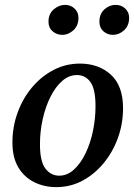

<svg xmlns="http://www.w3.org/2000/svg" viewBox="-20 -754 551 788"><path d="M211 14Q161 14 120 -6.5Q79 -27 55 -67.5Q31 -108 31 -169Q31 -234 52.5 -292.5Q74 -351 112 -396Q150 -441 200 -467Q250 -493 308 -493Q385 -493 435 -447.5Q485 -402 485 -310Q485 -246 464 -188Q443 -130 405.5 -84.5Q368 -39 318.5 -12.5Q269 14 211 14ZM223 -33Q256 -33 283.5 -58Q311 -83 331 -124.5Q351 -166 361.5 -216.5Q372 -267 372 -318Q372 -389 351 -417.5Q330 -446 296 -446Q263 -446 235.5 -422Q208 -398 187.5 -357.5Q167 -317 155.5 -266Q144 -215 144 -162Q144 -91 166.5 -62Q189 -33 223 -33ZM235 -611Q213 -611 196 -625.5Q179 -640 179 -665Q179 -697 200.5 -715.5Q222 -734 247 -734Q270 -734 286 -719Q302 -704 302 -681Q302 -649 281.5 -630Q261 -611 235 -611ZM443 -611Q421 -611 404.5 -625.5Q388 -640 388 -665Q388 -697 408.5 -715.5Q429 -734 454 -734Q478 -734 494 -719Q510 -704 510 -681Q510 -649 489.5 -630Q469 -611 443 -611Z"/></svg>

Font: Source Serif 4 Semibold
Style: Italic
Weight: 600
Italic angle: -12°
Designer: Frank Grießhammer
Foundry: Adobe
Version: Version 4.005;hotconv 1.1.0;makeotfexe 2.6.0